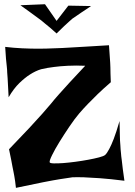

<svg xmlns="http://www.w3.org/2000/svg" viewBox="-20 -907 648 923"><path d="M4.9 -681.6Q44.9 -676.8 86.4 -674.8Q127.9 -672.9 162.1 -672.9Q202.1 -672.9 240.2 -674.8Q279.3 -675.8 322.3 -678.7Q359.4 -680.7 406.2 -683.6Q453.1 -686.5 503.9 -689.5L509.8 -604.5Q509.8 -595.7 510.7 -582Q510.7 -570.3 511.2 -552.7Q511.7 -535.2 512.7 -511.7Q477.5 -481.4 449.7 -454.6Q421.9 -427.7 402.3 -407.2Q378.9 -382.8 361.3 -362.3Q338.9 -335.9 313.5 -298.3Q288.1 -260.7 266.1 -225.1Q244.1 -189.5 230.5 -161.6Q216.8 -133.8 218.8 -127Q219.7 -122.1 238.3 -121.6Q256.8 -121.1 283.7 -123Q310.5 -125 343.3 -129.4Q376 -133.8 404.8 -139.2Q433.6 -144.5 456.1 -150.4Q478.5 -156.2 485.4 -162.1Q494.1 -169.9 504.9 -190.4Q514.6 -208 526.9 -239.7Q539.1 -271.5 554.7 -325.2Q555.7 -285.2 556.2 -256.8Q556.6 -228.5 558.6 -209Q559.6 -186.5 561.5 -171.9Q562.5 -156.2 565.4 -136.7Q567.4 -120.1 570.3 -94.7Q573.2 -69.3 578.1 -38.1Q507.8 -46.9 460 -50.3Q412.1 -53.7 382.8 -54.7Q348.6 -55.7 328.1 -54.7Q306.6 -51.8 269.5 -45.9Q238.3 -41 186.5 -30.8Q134.8 -20.5 56.6 -3.9Q54.7 -22.5 52.7 -36.1Q50.8 -49.8 48.8 -60.5Q46.9 -71.3 44.9 -81.1Q43 -89.8 40 -105.5Q38.1 -119.1 33.7 -139.2Q29.3 -159.2 23.4 -189.5Q82 -250 120.6 -291.5Q159.2 -333 182.6 -359.4Q210 -390.6 225.6 -409.2Q240.2 -427.7 263.7 -454.1Q283.2 -476.6 314.5 -510.3Q345.7 -543.9 389.6 -590.8Q344.7 -592.8 306.2 -590.8Q267.6 -588.9 239.3 -585Q206.1 -581.1 177.7 -574.2Q151.4 -566.4 124 -548.8Q100.6 -534.2 73.2 -507.8Q45.9 -481.4 21.5 -439.5Q19.5 -471.7 18.6 -494.1Q17.6 -516.6 16.6 -531.2Q15.6 -547.9 14.6 -558.6Q14.6 -569.3 12.7 -586.9Q10.7 -601.6 8.8 -624.5Q6.8 -647.5 4.9 -681.6ZM418 -877.9Q391.6 -860.4 374.5 -849.1Q357.4 -837.9 346.7 -830.1Q335 -821.3 328.1 -817.4Q322.3 -812.5 311.5 -802.7Q302.7 -794.9 288.1 -781.2Q273.4 -767.6 252 -746.1Q234.4 -762.7 220.7 -773.9Q207 -785.2 197.3 -793Q186.5 -801.8 178.7 -808.6Q169.9 -814.5 156.2 -825.2Q144.5 -834 125.5 -847.7Q106.4 -861.3 78.1 -881.8L196.3 -886.7L252 -806.6L308.6 -879.9Z"/></svg>

Font: Irish Growler
Style: Regular
Weight: 400
Designer: Squid
Foundry: Font Diner, Inc DBA Sideshow
Version: Version 1.000